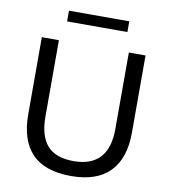

<svg xmlns="http://www.w3.org/2000/svg" viewBox="-94 -952 921 1041"><g transform="rotate(10 366.5 -431.5)"><path d="M367 9Q222 9 151.5 -64.5Q81 -138 81 -281V-705H175V-284Q175 -179 221 -126Q267 -73 367 -73Q463 -73 511.5 -126Q560 -179 560 -284V-705H652V-281Q652 -138 580 -64.5Q508 9 367 9ZM201 -813V-872H533V-813Z"/></g></svg>

Font: Mulish ExtraLight Medium
Style: Regular
Weight: 500
Version: Version 3.603